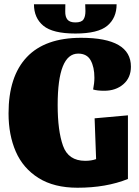

<svg xmlns="http://www.w3.org/2000/svg" viewBox="-20 -857 651 899"><path d="M250 -365Q250 -245 275 -174.5Q300 -104 379 -104Q408 -104 430 -112L423 -303L579 -317V-19Q477 22 343 22Q233 22 160.5 -23.5Q88 -69 54 -147Q20 -225 20 -326Q20 -499 105.5 -589.5Q191 -680 360 -680Q593 -680 593 -545Q593 -493 557.5 -462.5Q522 -432 468 -432Q435 -432 416 -438Q422 -468 422 -493Q422 -543 404.5 -574.5Q387 -606 346 -606Q250 -606 250 -365ZM333 -700Q227 -700 183 -736.5Q139 -773 139 -837H286Q286 -830 285.5 -804Q285 -778 296 -765Q307 -752 333 -752Q361 -752 370.5 -765.5Q380 -779 380 -805L379 -837H526Q526 -773 482.5 -736.5Q439 -700 333 -700Z"/></svg>

Font: Sansita ExtraBold
Style: Regular
Weight: 800
Designer: Pablo Cosgaya
Foundry: Omnibus-Type
Version: Version 1.006